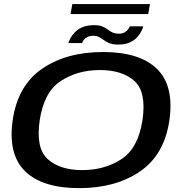

<svg xmlns="http://www.w3.org/2000/svg" viewBox="-20 -944 930 969"><path d="M379.5 5.5Q564 5.5 687 -79Q810 -163.5 835 -337.5Q859.5 -511.5 772 -596.5Q684.5 -681.5 500 -681.5Q315.5 -681.5 192.5 -597Q69.5 -512.5 44 -337.5Q19.5 -164.5 107 -79.5Q194.5 5.5 379.5 5.5ZM395 -85.5Q282.5 -85.5 221 -140.8Q159.5 -196 180.5 -337.5Q202 -480 286.8 -535.2Q371.5 -590.5 484.5 -590.5Q597 -590.5 658.5 -535.2Q720 -480 699 -337.5Q677.5 -196 592.8 -140.8Q508 -85.5 395 -85.5ZM576.5 -719Q611.5 -719 635.2 -730Q659 -741 673 -757Q687 -773 694.2 -788Q701.5 -803 703 -811H635Q633 -804.5 626.2 -795.5Q619.5 -786.5 607.8 -780.2Q596 -774 580.5 -774Q560 -774 547 -780.5Q534 -787 522.5 -795.8Q511 -804.5 495.8 -810.8Q480.5 -817 455 -817Q420.5 -817 396.2 -806.8Q372 -796.5 357.5 -781Q343 -765.5 335.2 -750.8Q327.5 -736 325 -726.5H394Q396 -733.5 402.5 -742.2Q409 -751 421 -757.2Q433 -763.5 450.5 -763.5Q468.5 -763.5 480.5 -756.8Q492.5 -750 504.5 -741.2Q516.5 -732.5 533 -725.8Q549.5 -719 576.5 -719ZM336 -873H728L737 -923.5H345Z"/></svg>

Font: Anybody Expanded Medium
Style: Italic
Weight: 500
Width: 7
Italic angle: -10°
Version: Version 1.113;gftools[0.9.25]